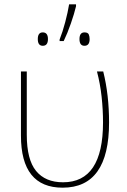

<svg xmlns="http://www.w3.org/2000/svg" viewBox="-20 -859 590 889"><path d="M270 10Q485 10 485 -292Q485 -420 458 -528H429Q444 -471 450.5 -411Q457 -351 457 -292Q457 -15 272 -15Q190 -15 147 -67.5Q104 -120 104 -235V-528H77V-231Q77 10 270 10ZM332 -839H300Q294 -802 282 -756.5Q270 -711 256 -676V-669H275Q292 -704 308 -750Q324 -796 332 -830ZM371 -709Q348 -709 348 -678Q348 -647 371 -647Q395 -647 395 -678Q395 -690 391 -699.5Q387 -709 371 -709ZM178 -709Q155 -709 155 -678Q155 -647 178 -647Q202 -647 202 -678Q202 -709 178 -709Z"/></svg>

Font: Noto Sans Display Thin
Style: Regular
Weight: 250
Designer: Monotype Design Team
Foundry: Monotype Imaging Inc.
Version: Version 1.900